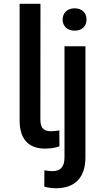

<svg xmlns="http://www.w3.org/2000/svg" viewBox="-20 -770 534 1003"><path d="M82.5 -750V-140.6C82.5 -32.7 139.2 6.3 215.3 6.3C247.1 6.3 272.5 1 290.5 -5.4L290 -88.9C280.8 -86.9 263.7 -84.5 248 -84.5C216.3 -84.5 190.9 -93.8 190.9 -145L191.4 -750ZM316.9 -528.3V51.8C316.9 103.5 293.9 124 254.4 124C241.2 124 225.1 122.1 211.9 119.6L211.4 205.1C229.5 210.4 252.9 213.4 272.5 213.4C372.1 213.4 426.3 156.7 426.3 51.8V-528.3ZM307.1 -667.5C307.1 -633.8 331.1 -609.9 369.6 -609.9C409.7 -609.9 432.1 -633.8 432.1 -667.5C432.1 -701.7 409.7 -726.6 369.6 -726.6C331.1 -726.6 307.1 -701.7 307.1 -667.5Z"/></svg>

Font: Bert Sans Medium
Style: Regular
Weight: 500
Designer: Christian Robertson (Google), Cristiano Sobral
Foundry: Google, Cristiano Sobral
Version: Version 3.101